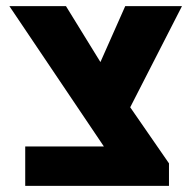

<svg xmlns="http://www.w3.org/2000/svg" viewBox="-20 -608 638 628"><path d="M62.5 0V-128.9H319.8L10.7 -587.9H195.8L347.7 -341.3L532.7 -73.7V0ZM383.8 -213.9 282.2 -345.7 389.6 -587.9H575.2Z"/></svg>

Font: Heebo ExtraBold
Style: Regular
Weight: 800
Designer: Oded Ezer
Foundry: Ezer Type House
Version: Version 3.100